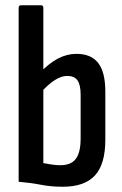

<svg xmlns="http://www.w3.org/2000/svg" viewBox="-20 -703 466 731"><path d="M219 8Q174 8 136 0.5Q98 -7 51 -11V-673Q51 -683 60 -683H136Q145 -683 145 -673V-82Q160 -79 177 -76.5Q194 -74 210 -74Q250 -74 268.5 -98Q287 -122 287 -176V-343Q287 -380 275 -397Q263 -414 236 -414Q213 -414 187 -397Q161 -380 132 -347L129 -423Q166 -462 200.5 -480Q235 -498 271 -498Q327 -498 354 -463Q381 -428 381 -354V-171Q381 -78 341.5 -35Q302 8 219 8Z"/></svg>

Font: Sofia Sans Condensed SemiBold
Style: Regular
Weight: 600
Designer: Botio Nikoltchev, Ani Petrova
Foundry: lettersoup
Version: Version 4.101